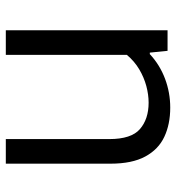

<svg xmlns="http://www.w3.org/2000/svg" viewBox="6 -588 592 644"><g transform="rotate(-90 302.0 -266.0)"><path d="M263 9Q207.5 9 165.2 -10.8Q123 -30.5 99 -74.8Q75 -119 75 -191.5V-542.5H157.5V-195.5Q157.5 -121.5 191.2 -92.5Q225 -63.5 279.5 -63.5Q306.5 -63.5 335.5 -71.2Q364.5 -79 391.5 -95Q418.5 -111 440 -136.5V-542.5H522.5V0H453.5L447.5 -59.5H442.5Q406.5 -26 360 -8.5Q313.5 9 263 9Z"/></g></svg>

Font: Encode Sans SemiExpanded
Style: Regular
Weight: 400
Width: 6
Designer: Multiple Designers
Foundry: Impallari Type
Version: Version 3.002